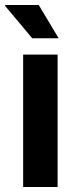

<svg xmlns="http://www.w3.org/2000/svg" viewBox="-21 -743 319 763"><path d="M71 0V-526H208V0ZM107 -591 -1 -720 0 -723H133L212 -591Z"/></svg>

Font: Archivo VF Beta
Style: Regular
Weight: 400
Designer: Hector Gatti
Foundry: Omnibus-Type
Version: Version 1.002